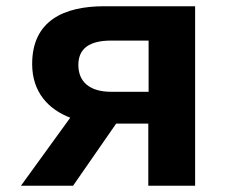

<svg xmlns="http://www.w3.org/2000/svg" viewBox="-20 -595 740 615"><path d="M314 -575C185 -575 83 -529 83 -390C83 -298 137 -244 205 -218L47 0H214L352 -199H455V0H605V-575ZM456 -301H336C267 -301 231 -333 231 -387C231 -440 267 -465 336 -465H456Z"/></svg>

Font: Kawkab Mono
Style: Bold
Weight: 700
Monospace: yes
Designer: Abdullah Arif
Foundry: Abdullah Arif
Version: Version 1.000;PS 000.500;hotconv 1.0.88;makeotf.lib2.5.64775